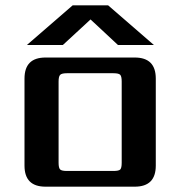

<svg xmlns="http://www.w3.org/2000/svg" viewBox="-20 -701 676 721"><path d="M320 -628 216 -532H81L253 -681H386L558 -532H423ZM437 -90V-395Q437 -414 431.5 -420Q426 -426 406 -426H231Q212 -426 206 -420Q200 -414 200 -395V-90Q200 -70 206 -64.5Q212 -59 231 -59H406Q426 -59 431.5 -64.5Q437 -70 437 -90ZM151 -485H486Q565 -485 565 -406V-79Q565 0 486 0H151Q72 0 72 -79V-406Q72 -485 151 -485Z"/></svg>

Font: Sarpanch SemiBold
Style: Regular
Weight: 600
Designer: Manushi Parikh (Devanagari and Latin), Jyotish Sonowal (Devanagari)
Foundry: Indian Type Foundry
Version: Version 2.004;PS 1.0;hotconv 1.0.78;makeotf.lib2.5.61930; tt